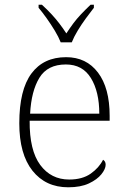

<svg xmlns="http://www.w3.org/2000/svg" viewBox="-20 -786 539 816"><path d="M270 10Q174 10 118 -60.5Q62 -131 62 -262Q62 -404 113.5 -473.5Q165 -543 261 -543Q347 -543 396.5 -477.5Q446 -412 446 -294V-273H106Q105 -147 151 -85Q197 -23 274 -23Q330 -23 365.5 -48Q401 -73 418 -107Q423 -104 426 -99Q429 -94 429 -86Q429 -68 411 -45.5Q393 -23 358 -6.5Q323 10 270 10ZM402 -303Q402 -396 366.5 -454Q331 -512 260 -512Q182 -512 147.5 -455.5Q113 -399 108 -303ZM238 -606Q229 -629 213 -655.5Q197 -682 178.5 -708Q160 -734 144 -753V-766H158Q182 -744 199.5 -725Q217 -706 232 -686.5Q247 -667 262 -644Q277 -667 291.5 -686.5Q306 -706 324 -725Q342 -744 365 -766H379V-753Q364 -734 345 -708Q326 -682 310 -655.5Q294 -629 285 -606Z"/></svg>

Font: Noto Serif Hentaigana ExtraLight
Style: Regular
Weight: 200
Designer: Kazuhiro Yamada
Foundry: nipponia
Version: Version 1.000